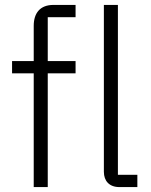

<svg xmlns="http://www.w3.org/2000/svg" viewBox="-20 -760 613 780"><path d="M538 0V-50H459V-740H402V-62C402 -25 424 0 465 0ZM117 0H174V-462H287V-512H174V-690H287V-740H197C143 -740 117 -707 117 -655V-512H29V-462H117Z"/></svg>

Font: IBM Plex Arabic Light
Style: Regular
Weight: 300
Designer: Mike Abbink, Paul van der Laan, Pieter van Rosmalen, Wael Morcos, Khajak Apelian
Foundry: Bold Monday
Version: Version 1.0